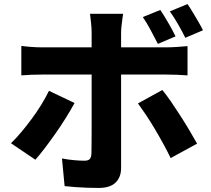

<svg xmlns="http://www.w3.org/2000/svg" viewBox="-20 -863 1040 945"><path d="M769 -814Q788 -786 809.5 -748.5Q831 -711 844 -684L757 -647Q741 -678 722 -714Q703 -750 683 -779ZM903 -843Q916 -824 930 -800.5Q944 -777 957.5 -754Q971 -731 979 -714L892 -677Q877 -708 856.5 -743.5Q836 -779 816 -807ZM586 -795Q585 -788 582.5 -771Q580 -754 578 -735Q576 -716 576 -702Q576 -672 576 -635.5Q576 -599 576 -563Q576 -527 576 -496Q576 -476 576 -440.5Q576 -405 576 -360.5Q576 -316 576 -268.5Q576 -221 576 -176Q576 -131 576 -94.5Q576 -58 576 -36Q576 9 549 35.5Q522 62 466 62Q438 62 409 61Q380 60 352.5 58Q325 56 298 53L285 -83Q317 -77 346.5 -74.5Q376 -72 395 -72Q414 -72 421.5 -80Q429 -88 430 -107Q430 -115 430.5 -143.5Q431 -172 431 -211.5Q431 -251 431 -296Q431 -341 431 -382Q431 -423 431 -453.5Q431 -484 431 -496Q431 -514 431 -551Q431 -588 431 -630Q431 -672 431 -703Q431 -723 428 -752Q425 -781 423 -795ZM85 -637Q107 -634 134 -632Q161 -630 184 -630Q197 -630 233.5 -630Q270 -630 320 -630Q370 -630 428.5 -630Q487 -630 546 -630Q605 -630 656.5 -630Q708 -630 746 -630Q784 -630 800 -630Q822 -630 852.5 -632Q883 -634 903 -636V-492Q879 -494 850.5 -495Q822 -496 801 -496Q785 -496 747.5 -496Q710 -496 658.5 -496Q607 -496 548.5 -496Q490 -496 431.5 -496Q373 -496 322 -496Q271 -496 235 -496Q199 -496 184 -496Q162 -496 134 -495Q106 -494 85 -492ZM347 -356Q329 -323 304.5 -283.5Q280 -244 252.5 -205Q225 -166 199.5 -132.5Q174 -99 154 -77L34 -158Q59 -182 85 -213Q111 -244 136.5 -278.5Q162 -313 183.5 -348Q205 -383 221 -416ZM779 -420Q799 -396 822 -362.5Q845 -329 869 -291.5Q893 -254 914 -218.5Q935 -183 950 -156L820 -85Q804 -118 783.5 -155.5Q763 -193 741 -230Q719 -267 697.5 -299Q676 -331 659 -354Z"/></svg>

Font: Noto Sans KR ExtraBold
Style: Regular
Weight: 800
Designer: Ryoko NISHIZUKA  (kana, bopomofo & ideographs); Paul D. Hunt (Latin, Greek & Cyrillic); Sandoll Communications , Soo-you
Foundry: Adobe
Version: Version 2.004-H2;hotconv 1.0.118;makeotfexe 2.5.65603